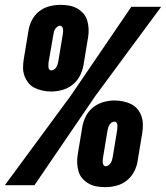

<svg xmlns="http://www.w3.org/2000/svg" viewBox="-37 -763 684 791"><path d="M175 -386Q157 -386 139.5 -389.5Q122 -393 106.5 -400.5Q91 -408 80.5 -421Q70 -434 64 -450Q58 -466 58 -484Q58 -502 61 -520L80 -635Q83 -657 94 -679Q105 -701 124 -716Q143 -731 166 -737Q189 -743 212 -743Q230 -743 247.5 -740Q265 -737 279.5 -729Q294 -721 305.5 -708.5Q317 -696 322 -679.5Q327 -663 328 -645.5Q329 -628 326 -610L307 -495Q303 -472 292 -450.5Q281 -429 262 -414Q243 -399 220 -392.5Q197 -386 175 -386ZM105 0H-17L254 -368L504 -735H627L356 -368ZM174 -473Q180 -473 185.5 -476.5Q191 -480 194.5 -485.5Q198 -491 200 -497Q202 -503 203 -509L222 -624Q223 -629 223 -634Q223 -639 222.5 -643.5Q222 -648 219 -652.5Q216 -657 211 -657Q205 -657 199.5 -653Q194 -649 190.5 -644Q187 -639 185.5 -633Q184 -627 183 -621L163 -506Q163 -501 162.5 -496Q162 -491 162.5 -486Q163 -481 166 -477Q169 -473 174 -473ZM397 8Q379 8 361.5 5Q344 2 329.5 -6Q315 -14 303.5 -26.5Q292 -39 287 -55.5Q282 -72 281 -89.5Q280 -107 283 -125L302 -240Q306 -263 317 -284.5Q328 -306 347 -321Q366 -336 389 -342.5Q412 -349 434 -349Q452 -349 469.5 -345.5Q487 -342 502.5 -334.5Q518 -327 529 -314Q540 -301 545.5 -285Q551 -269 551.5 -251Q552 -233 549 -215L530 -100Q527 -78 515.5 -56Q504 -34 485 -19Q466 -4 443 2Q420 8 397 8ZM398 -78Q404 -78 409.5 -82Q415 -86 418.5 -91Q422 -96 424 -102Q426 -108 427 -114L446 -229Q446 -234 446.5 -239Q447 -244 446.5 -249Q446 -254 443 -258Q440 -262 435 -262Q429 -262 423.5 -258.5Q418 -255 414.5 -249.5Q411 -244 409 -238Q407 -232 406 -226L387 -111Q386 -106 386 -101Q386 -96 386.5 -91.5Q387 -87 390 -82.5Q393 -78 398 -78Z"/></svg>

Font: Iosevka Aile Heavy
Style: Italic
Weight: 900
Italic angle: -9°
Designer: Belleve Invis
Foundry: Belleve Invis
Version: Version 31.1.0; ttfautohint (v1.8.4)